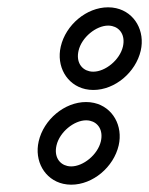

<svg xmlns="http://www.w3.org/2000/svg" viewBox="-20 -647 408 525"><path d="M134.5 -249.4C143 -286.2 182.8 -318 215.4 -318C219.4 -318 222.9 -317.6 226.2 -316.8C247.9 -311.9 262.8 -291.3 255.8 -260.6C247.2 -223.8 207.5 -192 174.8 -192C170.9 -192 167.3 -192.4 164 -193.2C142.3 -198.1 127.4 -218.7 134.5 -249.4ZM85.8 -260.6C73.4 -207.2 101.7 -156 152.9 -144.4C160 -142.8 167.3 -142 174.8 -142C234.1 -142 290.8 -190.2 304.5 -249.4C316.8 -302.8 288.5 -354 237.3 -365.6C230.3 -367.2 222.9 -368 215.4 -368C156.1 -368 99.4 -319.8 85.8 -260.6ZM194.8 -508.4C203.3 -545.2 243.1 -577 275.7 -577C279.6 -577 283.2 -576.6 286.5 -575.8C308.2 -570.9 323.1 -550.3 316.1 -519.6C307.5 -482.8 267.8 -451 235.1 -451C231.2 -451 227.6 -451.4 224.3 -452.2C202.6 -457.1 187.7 -477.7 194.8 -508.4ZM146.1 -519.6C133.7 -466.2 162 -415 213.2 -403.4C220.3 -401.8 227.6 -401 235.1 -401C294.4 -401 351.1 -449.2 364.8 -508.4C377.1 -561.8 348.8 -613 297.6 -624.6C290.6 -626.2 283.2 -627 275.7 -627C216.4 -627 159.7 -578.8 146.1 -519.6Z"/></svg>

Font: Stormning Aesir
Style: Regular
Weight: 400
Designer: Robert Jablonski, Mew Too
Foundry: Cannot Into Space Fonts
Version: Version 0.90